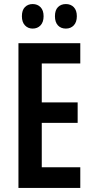

<svg xmlns="http://www.w3.org/2000/svg" viewBox="-20 -927 463 947"><path d="M376 0H71V-714H376V-614H186V-422H363V-321H186V-102H376ZM88 -847Q88 -877 103 -892Q118 -907 141 -907Q165 -907 180 -891.5Q195 -876 195 -847Q195 -818 180 -802Q165 -786 141 -786Q118 -786 103 -802Q88 -818 88 -847ZM251 -847Q251 -877 266 -892Q281 -907 305 -907Q329 -907 344 -891.5Q359 -876 359 -847Q359 -818 344 -802Q329 -786 305 -786Q280 -786 265.5 -802Q251 -818 251 -847Z"/></svg>

Font: Noto Sans Telugu ExtraCondensed SemiBold
Style: Regular
Weight: 600
Width: 2
Designer: Jelle Bosma - Monotype Design Team
Foundry: Monotype Imaging Inc.
Version: Version 2.005; ttfautohint (v1.8.4.7-5d5b)